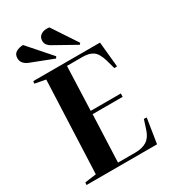

<svg xmlns="http://www.w3.org/2000/svg" viewBox="-229 -1087 1071 1202"><g transform="rotate(-30 306.0 -486.0)"><path d="M145 -698 67 -713 70 -730H552L570 -548L550 -547L532 -612Q515 -669 487.5 -688Q460 -707 413 -707H300L288 -389H506L505 -365H288L274 -23H398Q450 -23 482 -43.5Q514 -64 529 -111L551 -179L571 -178L543 0H33L35 -18L117 -29ZM277 -870Q265 -876 254.5 -888.5Q244 -901 244 -920Q244 -948 266.5 -962Q289 -976 325 -971L444 -791L436 -781ZM101 -844Q81 -852 68 -866.5Q55 -881 55 -903Q55 -932 76 -944.5Q97 -957 127 -958L272 -793L264 -781Z"/></g></svg>

Font: Literata 72pt
Style: Bold Italic
Weight: 700
Italic angle: -2°
Designer: Latin by Veronika Burian and Jose Scaglione. Greek by Irene Vlachou. Cyrillic by Vera Evstafieva
Foundry: TypeTogether
Version: Version 3.002